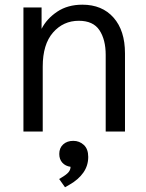

<svg xmlns="http://www.w3.org/2000/svg" viewBox="-20 -559 621 816"><path d="M79.6 0V-527.3H156.7V-436.5Q178.7 -479.5 223.1 -509.3Q267.6 -539.1 330.1 -539.1Q414.1 -539.1 462.6 -484.1Q511.2 -429.2 511.2 -332V0H429.2V-325.7Q429.2 -390.6 402.6 -430.7Q376 -470.7 314.9 -470.7Q249 -470.7 205.3 -420.7Q161.6 -370.6 161.6 -275.9V0ZM256.3 236.8 231.4 201.7 241.2 195.8Q262.7 183.1 271.2 172.9Q279.8 162.6 279.8 149.9Q258.3 147 245.1 132.6Q231.9 118.2 231.9 95.2Q231.9 69.8 248.5 54.7Q265.1 39.6 291.5 39.6Q317.4 39.6 336.2 56.9Q355 74.2 355 107.9Q355 145 334.2 174.6Q313.5 204.1 275.9 225.6Z"/></svg>

Font: Schibsted Grotesk
Style: Regular
Weight: 400
Designer: Bakken & Baeck AS, Henrik Kongsvoll
Foundry: Schibsted ASA
Version: Version 1.100; ttfautohint (v1.8.4.7-5d5b);gftools[0.9.25]